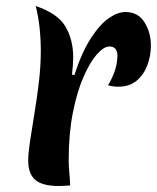

<svg xmlns="http://www.w3.org/2000/svg" viewBox="-20 -618 523 640"><path d="M228 -368Q253 -445 283.5 -491.5Q314 -538 343.5 -558Q373 -578 398 -578Q440 -578 461.5 -544Q483 -510 483 -466Q483 -433 471.5 -401.5Q460 -370 436 -349.5Q412 -329 374 -329Q355 -329 340 -334Q350 -349 360 -374.5Q370 -400 371 -425Q373 -441 367 -452Q361 -463 345 -463Q326 -463 303 -437Q280 -411 258.5 -362Q237 -313 223 -243Q209 -173 209 -85Q209 -65 211 -44Q213 -23 214 0Q203 1 193.5 1.5Q184 2 176 2Q122 2 98 -18Q74 -38 74 -84Q74 -106 80 -146.5Q86 -187 94.5 -238Q103 -289 109.5 -343.5Q116 -398 116 -448Q116 -487 112 -525Q108 -563 99 -598Q173 -573 198.5 -529Q224 -485 224 -427Q224 -417 223 -401Q222 -385 220 -369Z"/></svg>

Font: Merienda SemiBold
Style: Regular
Weight: 600
Designer: Eduardo Rodriguez Tunni
Foundry: Eduardo Rodriguez Tunni
Version: Version 2.001; ttfautohint (v1.8.4.7-5d5b)